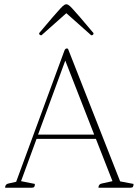

<svg xmlns="http://www.w3.org/2000/svg" viewBox="-20 -883 652 903"><path d="M4 0Q4 -17 20 -20L56 -28L283 -645Q287 -655 294 -655Q298 -655 300 -653L545 -30L608 -18Q608 -8 605 -4Q602 0 591 0H443Q443 -17 459 -20L509 -31L431 -230H152L79 -31L144 -18Q144 -8 141 -4Q138 0 127 0ZM159 -250H423L287 -598ZM292 -863Q296 -863 302 -859.5Q308 -856 320 -843Q332 -830 356 -802.5Q380 -775 420 -727Q420 -717 409 -717L292 -821L175 -717Q164 -717 164 -727Q204 -775 228 -802.5Q252 -830 264 -843Q276 -856 282 -859.5Q288 -863 292 -863Z"/></svg>

Font: Petrona Thin
Style: Regular
Weight: 100
Designer: Ringo R. Seeber
Foundry: Ringo R. Seeber
Version: Version 2.001; ttfautohint (v1.8.3)